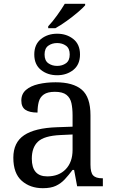

<svg xmlns="http://www.w3.org/2000/svg" viewBox="-20 -978 603 1008"><path d="M233 -840Q255 -863 279.5 -897Q304 -931 320 -958H427V-950Q415 -936 388 -913Q361 -890 329.5 -867.5Q298 -845 271 -830H233ZM280 -583Q230 -583 195 -611Q160 -639 160 -692Q160 -745 195 -773Q230 -801 280 -801Q330 -801 365 -773Q400 -745 400 -692Q400 -639 365 -611Q330 -583 280 -583ZM280 -632Q307 -632 326.5 -646Q346 -660 346 -692Q346 -724 326.5 -738Q307 -752 280 -752Q253 -752 233.5 -738Q214 -724 214 -692Q214 -660 233.5 -646Q253 -632 280 -632ZM205 10Q138 10 94 -29Q50 -68 50 -150Q50 -230 106.5 -268Q163 -306 278 -310L361 -313V-373Q361 -409 355 -436.5Q349 -464 329 -480Q309 -496 268 -496Q230 -496 210 -482Q190 -468 183.5 -443.5Q177 -419 177 -387Q135 -387 113.5 -401.5Q92 -416 92 -450Q92 -485 116.5 -506Q141 -527 182 -536.5Q223 -546 272 -546Q364 -546 409.5 -507Q455 -468 455 -373V-114Q455 -72 469 -57Q483 -42 517 -42H520V0H385L369 -86H361Q340 -58 320 -36.5Q300 -15 273.5 -2.5Q247 10 205 10ZM228 -52Q289 -52 325 -89.5Q361 -127 361 -191V-272L297 -269Q212 -265 179.5 -234.5Q147 -204 147 -145Q147 -52 228 -52Z"/></svg>

Font: NotoSerif-Regular
Style: Regular
Weight: 400
Designer: Monotype Design Team
Foundry: Monotype Imaging Inc.
Version: Version 2.007; ttfautohint (v1.8) -l 8 -r 50 -G 200 -x 14 -D